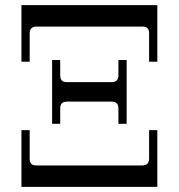

<svg xmlns="http://www.w3.org/2000/svg" viewBox="-20 -732 700 752"><path d="M64 -490.2V-711.9H596.2V-490.2H564V-601.1Q564 -615.2 557.6 -621.6Q551.3 -627.9 537.1 -627.9H123Q96.2 -627.9 96.2 -601.1V-490.2ZM64 0V-222.2H96.2V-110.8Q96.2 -96.7 102.5 -90.3Q108.9 -84 123 -84H537.1Q564 -84 564 -110.8V-222.2H596.2V0ZM184.1 -247.1V-497.1H215.8V-437Q215.8 -422.9 222.4 -416.5Q229 -410.2 243.2 -410.2H417Q443.8 -410.2 443.8 -437V-497.1H476.1V-247.1H443.8V-307.1Q443.8 -334 417 -334H243.2Q229 -334 222.4 -327.6Q215.8 -321.3 215.8 -307.1V-247.1Z"/></svg>

Font: Flanker Steampunk
Style: Regular
Weight: 400
Designer: Alexey Kryukov, Leonardo Di Lena
Foundry: Alexey Kryukov, Leonardo Di Lena
Version: 1.210